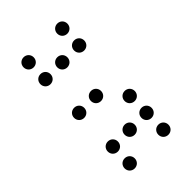

<svg xmlns="http://www.w3.org/2000/svg" viewBox="-203 -753 806 806"><g transform="rotate(-45 200.0 -350.0)"><path d="M100 -620C117 -620 130 -633 130 -650C130 -667 117 -680 100 -680C83 -680 70 -667 70 -650C70 -633 83 -620 100 -620ZM300 -620C317 -620 330 -633 330 -650C330 -667 317 -680 300 -680C283 -680 270 -667 270 -650C270 -633 283 -620 300 -620ZM100 -520C117 -520 130 -533 130 -550C130 -567 117 -580 100 -580C83 -580 70 -567 70 -550C70 -533 83 -520 100 -520ZM200 -520C217 -520 230 -533 230 -550C230 -567 217 -580 200 -580C183 -580 170 -567 170 -550C170 -533 183 -520 200 -520ZM300 -520C317 -520 330 -533 330 -550C330 -567 317 -580 300 -580C283 -580 270 -567 270 -550C270 -533 283 -520 300 -520ZM100 -320C117 -320 130 -333 130 -350C130 -367 117 -380 100 -380C83 -380 70 -367 70 -350C70 -333 83 -320 100 -320ZM200 -320C217 -320 230 -333 230 -350C230 -367 217 -380 200 -380C183 -380 170 -367 170 -350C170 -333 183 -320 200 -320ZM300 -220C317 -220 330 -233 330 -250C330 -267 317 -280 300 -280C283 -280 270 -267 270 -250C270 -233 283 -220 300 -220ZM100 -120C117 -120 130 -133 130 -150C130 -167 117 -180 100 -180C83 -180 70 -167 70 -150C70 -133 83 -120 100 -120ZM200 -120C217 -120 230 -133 230 -150C230 -167 217 -180 200 -180C183 -180 170 -167 170 -150C170 -133 183 -120 200 -120ZM300 -120C317 -120 330 -133 330 -150C330 -167 317 -180 300 -180C283 -180 270 -167 270 -150C270 -133 283 -120 300 -120ZM100 -20C117 -20 130 -33 130 -50C130 -67 117 -80 100 -80C83 -80 70 -67 70 -50C70 -33 83 -20 100 -20ZM300 -20C317 -20 330 -33 330 -50C330 -67 317 -80 300 -80C283 -80 270 -67 270 -50C270 -33 283 -20 300 -20Z"/></g></svg>

Font: TINY 5x3 60
Style: Regular
Weight: 150
Designer: Jack Halten Fahnestock
Foundry: Velvetyne Type Foundry
Version: Version 1.002;hotconv 1.0.109;makeotfexe 2.5.65596